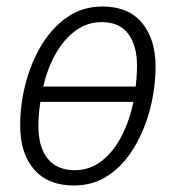

<svg xmlns="http://www.w3.org/2000/svg" viewBox="-20 -561 539 590"><path d="M207 9Q128 9 85 -40Q42 -89 42 -176Q42 -241 59 -305.5Q76 -370 108 -423Q140 -476 187 -508.5Q234 -541 295 -541Q374 -541 416 -491Q458 -441 458 -357Q458 -292 441.5 -227.5Q425 -163 393 -109Q361 -55 314.5 -23Q268 9 207 9ZM397 -295Q401 -329 401 -359Q401 -421 374 -457Q347 -493 293 -493Q248 -493 212.5 -467Q177 -441 151.5 -396.5Q126 -352 113 -295ZM210 -38Q256 -38 292.5 -66.5Q329 -95 353.5 -142.5Q378 -190 390 -248H104Q101 -229 99.5 -210Q98 -191 98 -174Q98 -109 126.5 -73.5Q155 -38 210 -38Z"/></svg>

Font: Noto Sans SemiCondensed Light
Style: Italic
Weight: 300
Width: 4
Italic angle: -12°
Designer: Monotype Design Team
Foundry: Monotype Imaging Inc.
Version: Version 2.013; ttfautohint (v1.8.4.7-5d5b)